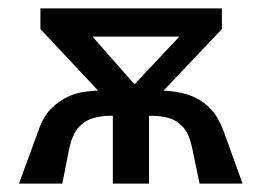

<svg xmlns="http://www.w3.org/2000/svg" viewBox="-20 -436 621 456"><path d="M260 -194 469 -416H507V-367L343 -194ZM25 0 71 -125Q82 -158 100 -176.5Q118 -195 138.5 -205Q159 -215 181 -218Q203 -221 224 -221H281V-161H240Q221 -161 201.5 -155.5Q182 -150 167.5 -134.5Q153 -119 145 -86L128 0ZM248 0V-237H334V0ZM238 -194 76 -367V-416H141L336 -194ZM454 0 436 -86Q429 -119 414 -135Q399 -151 380 -156Q361 -161 342 -161H300V-221H358Q378 -221 400 -217.5Q422 -214 443 -204.5Q464 -195 481.5 -176Q499 -157 511 -125L556 0ZM125 -349 124 -416H479V-349Z"/></svg>

Font: Ysabeau SemiBold
Style: Regular
Weight: 600
Designer: Christian Thalmann (Catharsis Fonts)
Version: Version 2.000;gftools[0.9.27.dev2+g8671c4b]